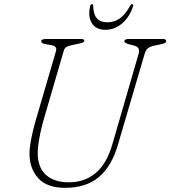

<svg xmlns="http://www.w3.org/2000/svg" viewBox="-20 -887 817 921"><path d="M519 -195 644.5 -627.5Q649 -644.5 644.8 -654Q640.5 -663.5 623 -668.5L599 -674.5Q576.5 -681 576.5 -688.5Q576.5 -700 598 -700H760.5Q777 -700 777 -691Q777 -685 773.2 -681.8Q769.5 -678.5 754.5 -675.5L720 -668Q702 -664.5 690.8 -656.5Q679.5 -648.5 673.5 -627.5L545 -190.5Q516 -90.5 454.8 -38.2Q393.5 14 292.5 14Q205 14 163.2 -32.5Q121.5 -79 121.5 -150Q121.5 -178 129.5 -219.5Q137.5 -261 149 -301.5L248 -640Q256 -665 228.5 -670L198 -675.5Q177.5 -678.5 177.5 -690Q177.5 -700 203 -700H369Q384.5 -700 384.5 -691.5Q384.5 -686.5 378.5 -683.5Q372.5 -680.5 357.5 -677.5L320.5 -669.5Q307 -667 298 -661.2Q289 -655.5 285.5 -642.5L186 -301Q174 -255.5 167.5 -218.2Q161 -181 161 -152.5Q161 -83.5 200.5 -48Q240 -12.5 310 -12.5Q386 -12.5 439 -57Q492 -101.5 519 -195ZM495 -780Q528 -780 554.8 -798.8Q581.5 -817.5 604 -859Q608.5 -867 614 -867Q620.5 -867 618.5 -858Q603.5 -808 567.2 -776Q531 -744 486 -744Q440 -744 420.5 -776Q401 -808 412.5 -858Q414.5 -867 421.5 -867Q426.5 -867 427 -859Q428 -817.5 445 -798.8Q462 -780 495 -780Z"/></svg>

Font: Fraunces 9pt Soft Thin
Style: Italic
Weight: 100
Italic angle: -16°
Version: Version 1.000;[b76b70a41]